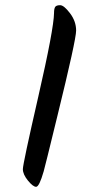

<svg xmlns="http://www.w3.org/2000/svg" viewBox="-20 -738 350 739"><path d="M188 -688Q188 -705 192.5 -711.5Q197 -718 211.5 -718Q226 -718 249.5 -687Q273 -656 273 -620.5Q273 -585 201 -292Q194 -265 182 -214.5Q170 -164 163 -137Q156 -110 148 -78Q131 -19 119 -19Q107 -19 87.5 -43Q68 -67 68 -87Q68 -107 127.5 -366.5Q187 -626 188 -688Z"/></svg>

Font: Kalam
Style: Regular
Weight: 400
Designer: Lipi Raval (Devanagari and Latin), Jonny Pinhorn (Latin)
Foundry: Indian Type Foundry
Version: Version 2.001;PS 1.0;hotconv 1.0.79;makeotf.lib2.5.61930; tt